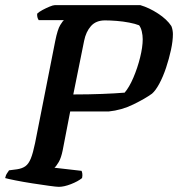

<svg xmlns="http://www.w3.org/2000/svg" viewBox="-31 -724 690 744"><path d="M197 0Q188 0 159 -4Q130 -8 94.5 -13.5Q59 -19 29 -25Q-1 -31 -11 -34Q-9 -45 -3 -53.5Q3 -62 4 -64L35 -68Q55 -71 67.5 -80Q80 -89 88.5 -110Q97 -131 105 -170L183 -565Q192 -610 202.5 -627Q213 -644 217 -646H119Q112 -656 113 -671Q120 -678 134 -685.5Q148 -693 161.5 -698.5Q175 -704 181 -704H513Q547 -694 581.5 -671.5Q616 -649 633 -623Q636 -616 637.5 -607.5Q639 -599 639 -592Q639 -565 631.5 -530.5Q624 -496 612.5 -461.5Q601 -427 586.5 -400Q572 -373 558 -361Q532 -342 486 -319.5Q440 -297 390 -292H241L212 -142Q206 -112 196.5 -96Q187 -80 180 -74L285 -62Q287 -58 288 -51Q289 -44 287 -34Q271 -21 244 -10.5Q217 0 197 0ZM253 -358Q313 -358 364.5 -360Q416 -362 452 -365Q470 -386 486 -423.5Q502 -461 512 -501.5Q522 -542 522 -572Q522 -587 518.5 -602Q515 -617 508 -626Q493 -632 469.5 -636.5Q446 -641 421 -643Q396 -645 376 -645Q341 -645 321.5 -623Q302 -601 295 -566Z"/></svg>

Font: Texturina SemiBold
Style: Italic
Weight: 600
Italic angle: -11°
Designer: Guillermo Torres Carreño
Foundry: Omnibus-Type
Version: Version 1.002; ttfautohint (v1.8.3)